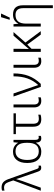

<svg xmlns="http://www.w3.org/2000/svg" viewBox="1328 -2144 1052 3748"><g transform="rotate(-90 1854.0 -270.0)"><path d="M452.1 8.8C470.2 8.8 482.9 5.4 495.1 0V-43.9C488.8 -42.5 478.5 -40 469.2 -40C451.7 -40 439.9 -47.9 428.2 -81.1L231.9 -630.9C215.3 -677.2 194.8 -710.9 169.9 -732.9C145 -754.4 111.3 -765.1 68.8 -765.1C43.5 -765.1 23.9 -761.2 7.8 -755.9V-708C21.5 -711.9 39.1 -716.8 63 -716.8C123 -716.8 152.8 -687 174.8 -626L206.1 -537.1L4.9 0H64.9L192.9 -356.9C206.5 -396 221.7 -442.4 231 -478H233.9C238.8 -460.9 245.1 -440.4 253.4 -416.5C261.2 -392.6 268.6 -371.1 274.9 -351.1L377.9 -54.2C394 -8.8 414.6 8.8 452.1 8.8Z M765.1 9.8C809.6 9.8 846.2 0 874.5 -19.5C902.8 -39.1 924.3 -63 938.5 -91.8H943.4C949.7 -17.6 976.1 9.8 1029.3 9.8C1048.3 9.8 1066.9 5.4 1076.2 0V-43.9C1065.4 -40.5 1054.7 -39.1 1043.5 -39.1C1013.7 -39.1 997.1 -58.1 997.1 -119.1V-532.2H951.2L942.4 -443.8H939.5C908.2 -501 851.6 -542 765.1 -542C697.8 -542 644.5 -518.1 605.5 -470.2C565.9 -421.9 546.4 -353.5 546.4 -264.2C546.4 -84 626.5 9.8 765.1 9.8ZM774.4 -39.1C662.6 -39.1 605.5 -115.7 605.5 -264.2C605.5 -410.6 664.6 -493.2 772.5 -493.2C889.6 -493.2 940.4 -418 940.4 -273.9V-259.8C940.4 -117.2 891.6 -39.1 774.4 -39.1Z M1401.4 9.8C1436 9.8 1470.2 3.9 1489.3 -3.9V-48.8C1467.8 -42.5 1436 -38.1 1409.2 -38.1C1336.9 -38.1 1312 -75.2 1312 -159.2V-485.8H1515.1V-532.2H1109.4V-485.8H1254.4V-151.9C1254.4 -36.1 1305.2 9.8 1401.4 9.8Z M1759.3 9.8C1788.6 9.8 1811 5.4 1828.1 -1V-49.8C1809.6 -42.5 1788.6 -39.1 1765.1 -39.1C1717.8 -39.1 1688.5 -66.9 1688.5 -130.9V-532.2H1631.3V-129.9C1631.3 -39.6 1677.7 9.8 1759.3 9.8Z M2090.8 0C2162.6 -74.7 2214.8 -154.3 2247.1 -239.3C2278.8 -323.7 2294.9 -421.4 2294.9 -532.2H2237.8C2237.8 -428.2 2224.1 -337.4 2196.3 -259.8C2168.5 -182.1 2126.5 -112.8 2069.8 -51.8H2066.9C2062.5 -64.9 2057.1 -82 2049.8 -103C2042.5 -123.5 2036.1 -141.6 2031.7 -157.2L1903.8 -532.2H1843.8L2031.7 0Z M2533.7 9.8C2563 9.8 2585.4 5.4 2602.5 -1V-49.8C2584 -42.5 2563 -39.1 2539.6 -39.1C2492.2 -39.1 2462.9 -66.9 2462.9 -130.9V-532.2H2405.8V-129.9C2405.8 -39.6 2452.1 9.8 2533.7 9.8Z M3031.7 -532.2 2820.8 -290C2803.7 -270 2789.6 -253.4 2772 -231.9C2773.4 -277.3 2774.9 -332.5 2774.9 -391.1V-532.2H2715.8V0H2774.9V-180.2L2857.9 -263.2L3051.8 0H3120.1L2897.9 -299.8L3102.1 -532.2Z M3384.3 -606 3461.4 -768.1V-775.9H3393.1L3344.2 -615.2V-606ZM3625 235.8V-348.1C3625 -481.4 3562 -542 3442.9 -542C3398.4 -542 3361.3 -532.2 3332.5 -513.2C3303.7 -493.7 3282.2 -469.2 3268.1 -439.9H3264.2L3255.9 -532.2H3210V0H3267.1V-290C3267.1 -425.3 3323.7 -493.2 3437 -493.2C3524.9 -493.2 3568.8 -443.4 3568.8 -344.2V235.8Z"/></g></svg>

Font: Noto Reveo Sans
Style: Regular
Weight: 300
Designer: Monotype Design Team
Foundry: Monotype Imaging Inc.
Version: Version 2.007